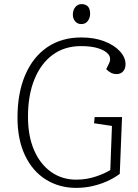

<svg xmlns="http://www.w3.org/2000/svg" viewBox="-20 -899 669 933"><path d="M573 -330 562 -54Q532 -32 497.5 -17Q463 -2 426 6Q389 14 350 14Q268 14 203 -26.5Q138 -67 101.5 -144Q65 -221 65 -327Q65 -447 102.5 -534.5Q140 -622 209.5 -669.5Q279 -717 375 -717Q438 -717 486.5 -698.5Q535 -680 562.5 -650Q590 -620 590 -587Q590 -565 578 -552Q566 -539 547 -539Q531 -539 519 -545.5Q507 -552 496 -563L509 -589Q522 -615 507.5 -634Q493 -653 458.5 -664Q424 -675 374 -675Q294 -675 236.5 -633Q179 -591 147.5 -514Q116 -437 116 -332Q116 -237 146 -168.5Q176 -100 229 -63Q282 -26 350 -26Q400 -26 445 -41Q490 -56 516 -73L524 -287L437 -300L440 -330ZM334 -828Q334 -850 346 -864.5Q358 -879 376 -879Q390 -879 399.5 -873.5Q409 -868 413.5 -857.5Q418 -847 418 -832Q418 -813 407 -797.5Q396 -782 375 -782Q357 -782 345.5 -795Q334 -808 334 -828Z"/></svg>

Font: Literata 18pt ExtraLight
Style: Italic
Weight: 250
Italic angle: -2°
Designer: Latin by Veronika Burian and Jose Scaglione. Greek by Irene Vlachou. Cyrillic by Vera Evstafieva
Foundry: TypeTogether
Version: Version 3.103;gftools[0.9.29]